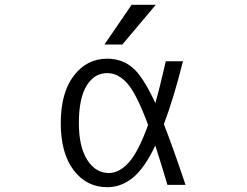

<svg xmlns="http://www.w3.org/2000/svg" viewBox="-20 -777 1040 807"><path d="M676.8 -519.5H749Q710.9 -367.2 668.9 -254.9Q708 -154.3 759.8 0H683.6Q659.2 -84 632.8 -165Q586.9 -69.3 538.1 -29.8Q489.3 9.8 430.7 9.8Q343.8 9.8 289.6 -61.5Q235.4 -132.8 235.4 -259.8Q235.4 -386.7 290 -458.5Q344.7 -530.3 430.7 -530.3Q492.2 -530.3 536.6 -493.2Q581.1 -456.1 632.8 -343.8Q650.4 -403.3 676.8 -519.5ZM533.2 -756.8H634.8L494.1 -589.8H418.9ZM602.5 -252Q554.7 -380.9 516.1 -425.3Q477.5 -469.7 430.7 -469.7Q376 -469.7 343.8 -416.5Q311.5 -363.3 311.5 -259.8Q311.5 -160.2 346.7 -105Q381.8 -49.8 437.5 -49.8Q481.4 -49.8 521.5 -94.2Q561.5 -138.7 602.5 -252Z"/></svg>

Font: GenEi Gothic M SemiLight
Style: Regular
Weight: 350
Designer: o_tamon (Modified); [Source Han Sans]
Ryoko NISHIZUKA  (kana & ideographs); Paul D. Hunt (Latin, Greek & Cyrillic); Wenl
Version: Version 1.1a;Original Version 1.004